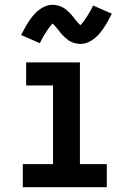

<svg xmlns="http://www.w3.org/2000/svg" viewBox="-20 -780 540 800"><path d="M75 0V-96H201V-424H89V-520H313V-96H425V0ZM315 -597Q309 -597 303.5 -598Q298 -599 293 -600Q288 -601 283 -603Q278 -605 273 -607.5Q268 -610 264.5 -612.5Q261 -615 256.5 -619Q252 -623 247.5 -627Q243 -631 239.5 -635Q236 -639 233 -642.5Q230 -646 227 -650Q224 -654 220 -659Q216 -664 212 -668.5Q208 -673 205.5 -675.5Q203 -678 199 -682Q197 -680 193.5 -676Q190 -672 188 -669.5Q186 -667 184 -664Q182 -661 179.5 -657.5Q177 -654 174.5 -650.5Q172 -647 169.5 -642.5Q167 -638 164 -633.5Q161 -629 158 -623.5Q155 -618 152 -612Q149 -606 146 -600L68 -634Q77 -652 85.5 -667Q94 -682 102.5 -694.5Q111 -707 120 -717.5Q129 -728 141.5 -738Q154 -748 169 -754Q184 -760 199 -760Q205 -760 210.5 -759Q216 -758 221 -757Q226 -756 231 -754Q236 -752 241 -749.5Q246 -747 249.5 -744.5Q253 -742 257.5 -738Q262 -734 266.5 -730Q271 -726 274.5 -722Q278 -718 281 -714.5Q284 -711 287 -707Q290 -703 294 -698Q298 -693 302 -688.5Q306 -684 308.5 -681.5Q311 -679 315 -675Q317 -677 320.5 -681Q324 -685 326 -687.5Q328 -690 330 -693Q332 -696 334.5 -699.5Q337 -703 339.5 -706.5Q342 -710 344.5 -714.5Q347 -719 350 -723.5Q353 -728 356 -733.5Q359 -739 362 -745Q365 -751 368 -757L446 -723Q437 -705 428.5 -690Q420 -675 411.5 -662.5Q403 -650 394 -639.5Q385 -629 372.5 -619Q360 -609 345 -603Q330 -597 315 -597Z"/></svg>

Font: Iosevka SS18
Style: Bold
Weight: 700
Monospace: yes
Designer: Belleve Invis
Foundry: Belleve Invis
Version: Version 25.1.1; ttfautohint (v1.8.4)